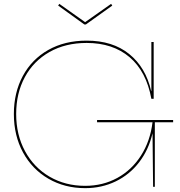

<svg xmlns="http://www.w3.org/2000/svg" viewBox="-20 -970 937 997"><path d="M879 -335H784V0H775L772 -278Q752 -192 702.5 -127.5Q653 -63 580.5 -28Q508 7 422 7Q316 7 231.5 -42Q147 -91 99.5 -178.5Q52 -266 52 -378Q52 -489 98.5 -575.5Q145 -662 230.5 -710.5Q316 -759 430 -759Q565 -759 651 -689.5Q737 -620 765 -497H766V-752H778V-457H766Q740 -599 653 -673Q566 -747 430 -747Q320 -747 237 -700Q154 -653 109 -569.5Q64 -486 64 -378Q64 -270 110 -185Q156 -100 237.5 -52.5Q319 -5 422 -5Q514 -5 589 -46Q664 -87 712 -162Q760 -237 772 -335H484V-347H879ZM418 -843 282 -941 288 -950 422 -855 557 -950 563 -941 426 -843Z"/></svg>

Font: Hepta Slab Thin
Style: Regular
Weight: 250
Designer: Michael LaGattuta
Foundry: Michael LaGattuta
Version: Version 1.100; ttfautohint (v1.8) -l 8 -r 50 -G 200 -x 14 -D